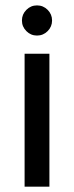

<svg xmlns="http://www.w3.org/2000/svg" viewBox="-20 -702 278 722"><path d="M72.5 0V-500H165.8V0ZM119.2 -568.3Q95.8 -568.3 79.2 -585Q62.5 -601.7 62.5 -625Q62.5 -648.3 79.2 -665Q95.8 -681.7 119.2 -681.7Q142.5 -681.7 159.2 -665Q175.8 -648.3 175.8 -625Q175.8 -601.7 159.2 -585Q142.5 -568.3 119.2 -568.3Z"/></svg>

Font: Funnel Display Light
Style: Regular
Weight: 400
Version: Version 1.000